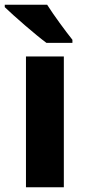

<svg xmlns="http://www.w3.org/2000/svg" viewBox="-42 -837 355 806"><path d="M156 -817H-22V-807C15 -771 108 -690 153 -657H262V-670C234 -705 183 -774 156 -817ZM226 -51V-600H67V-51Z"/></svg>

Font: Noto Sans Tamil UI SemiCondensed ExtraBold
Style: Regular
Weight: 800
Width: 4
Designer: Jelle Bosma - Monotype Design Team
Foundry: Monotype Imaging Inc.
Version: Version 2.004